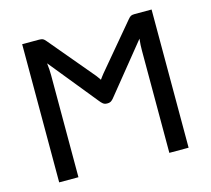

<svg xmlns="http://www.w3.org/2000/svg" viewBox="-103 -840 1057 963"><g transform="rotate(-15 425.5 -359.0)"><path d="M407.5 -467.5Q413 -460.5 417 -454.5Q421 -448.5 425 -443Q429 -449 433.8 -455.2Q438.5 -461.5 444 -468.5L638.5 -700Q647.5 -711 654 -714.2Q660.5 -717.5 674 -717.5H761.5V0H661.5V-530Q661.5 -543.5 662.2 -559.8Q663 -576 665 -592L464 -344Q456.5 -333.5 448 -326.8Q439.5 -320 427 -320H424Q411.5 -320 403.2 -326.8Q395 -333.5 387 -344L185.5 -592.5Q187.5 -576 188.5 -559.8Q189.5 -543.5 189.5 -530V0H89.5V-717.5H177Q190.5 -717.5 197 -714.2Q203.5 -711 212.5 -700L407.5 -467.5Z"/></g></svg>

Font: Lato Medium
Style: Regular
Weight: 500
Designer: Lukasz Dziedzic
Foundry: tyPoland Lukasz Dziedzic
Version: Version 2.006; 2014-01-15